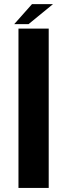

<svg xmlns="http://www.w3.org/2000/svg" viewBox="-20 -926 336 946"><path d="M71 0H220V-785H71ZM50 -807H120.5L241 -905.5H137.5Z"/></svg>

Font: Anybody SemiExpanded SemiBold
Style: Regular
Weight: 600
Width: 6
Designer: Tyler Finck
Foundry: Etcetera Type Company
Version: Version 1.113;gftools[0.9.25]